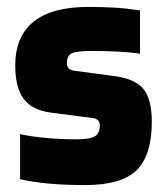

<svg xmlns="http://www.w3.org/2000/svg" viewBox="-20 -524 480 554"><path d="M244 -377Q202 -377 187.5 -370.5Q173 -364 173 -341Q173 -332 178.5 -326.5Q184 -321 194 -320L313 -304Q371 -296 394.5 -266.5Q418 -237 418 -173Q418 -77 375 -33.5Q332 10 225 10Q166 10 118.5 5.5Q71 1 38 -7V-137Q63 -131 107.5 -126.5Q152 -122 198 -122Q239 -122 253.5 -130.5Q268 -139 268 -163Q268 -171 263 -176.5Q258 -182 250 -183L127 -199Q73 -206 48.5 -238.5Q24 -271 24 -335Q24 -419 77 -461.5Q130 -504 234 -504Q275 -504 310 -502Q345 -500 384 -494V-369Q359 -373 322 -375Q285 -377 244 -377Z"/></svg>

Font: Blinker
Style: Bold
Weight: 700
Designer: Juergen Huber
Foundry: supertype
Version: Version 1.015;PS 1.15;hotconv 1.0.88;makeotf.lib2.5.647800; 